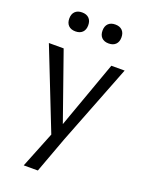

<svg xmlns="http://www.w3.org/2000/svg" viewBox="-170 -789 819 1086"><g transform="rotate(20 240.0 -246.0)"><path d="M372 -610Q357 -595 330 -595Q303 -595 288 -610Q273 -625 273 -652Q273 -679 288 -694Q303 -709 330 -709Q357 -709 372 -694Q387 -679 387 -652Q387 -625 372 -610ZM172 -610Q157 -595 130 -595Q103 -595 88 -610Q73 -625 73 -652Q73 -679 88 -694Q103 -709 130 -709Q157 -709 172 -694Q187 -679 187 -652Q187 -625 172 -610ZM115 217 202 0 12 -482H101L243 -78L388 -482H468L280 0L200 217Z"/></g></svg>

Font: Cantarell
Style: Regular
Weight: 400
Designer: Dave Crossland, Nikolaus Waxweiler, Florian Fecher, Jacques Le Bailly, Eben Sorkin, Alexei Vanyashin, Alexios Zavras, Em
Version: Version 0.303